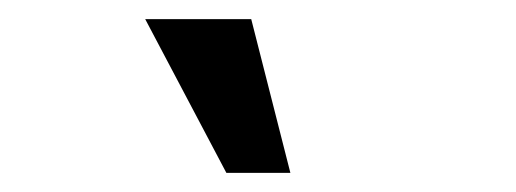

<svg xmlns="http://www.w3.org/2000/svg" viewBox="-20 -638 540 201"><path d="M217 -457 132 -618H243L284 -457Z"/></svg>

Font: Rokkitt SemiBold
Style: Bold
Weight: 700
Version: Version 3.103